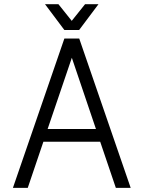

<svg xmlns="http://www.w3.org/2000/svg" viewBox="-20 -909 695 929"><path d="M540.5 0 464.8 -223.1H189.9L114.3 0H42.5L291.5 -722.7H363.3L612.3 0ZM327.6 -629.4 210.4 -284.7H444.3ZM262.7 -888.7 327.1 -808.1 391.6 -888.7H456.5L362.8 -763.7H291.5L197.8 -888.7Z"/></svg>

Font: Giphurs Light
Style: Regular
Weight: 300
Version: Version 0.920; ttfautohint (v1.8.4.7-5d5b)